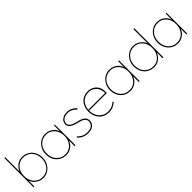

<svg xmlns="http://www.w3.org/2000/svg" viewBox="298 -2085 3441 3441"><g transform="rotate(-45 2018.0 -365.0)"><path d="M312 10Q263 10 218 -10Q173 -30 139.5 -65.5Q106 -101 92 -147L90 0H70V-740H92V-374Q118 -443 176 -486.5Q234 -530 308 -530Q381 -530 438.5 -495.5Q496 -461 529 -400.5Q562 -340 562 -262Q562 -183 528 -121.5Q494 -60 437.5 -25Q381 10 312 10ZM311 -12Q378 -12 430 -44Q482 -76 511 -132.5Q540 -189 540 -262Q540 -333 511 -388.5Q482 -444 430 -476Q378 -508 309 -508Q248 -508 198.5 -476.5Q149 -445 120.5 -389Q92 -333 92 -260Q92 -188 120.5 -132Q149 -76 198.5 -44Q248 -12 311 -12Z M896 10Q823 10 765.5 -24.5Q708 -59 675 -119.5Q642 -180 642 -258Q642 -337 676 -398.5Q710 -460 766.5 -495Q823 -530 892 -530Q944 -530 989 -510.5Q1034 -491 1066 -456Q1098 -421 1112 -374L1114 -525H1134V0H1112V-144Q1087 -75 1029 -32.5Q971 10 896 10ZM896 -12Q957 -12 1006.5 -43.5Q1056 -75 1084.5 -131Q1113 -187 1113 -260Q1113 -332 1084.5 -388Q1056 -444 1006.5 -476Q957 -508 894 -508Q827 -508 775 -476Q723 -444 694 -387.5Q665 -331 665 -258Q665 -187 694 -131.5Q723 -76 775 -44Q827 -12 896 -12Z M1452 10Q1386 10 1332 -15Q1278 -40 1249 -81L1266 -96Q1294 -59 1342 -35.5Q1390 -12 1454 -12Q1508 -12 1541.5 -29Q1575 -46 1591 -74Q1607 -102 1607 -133Q1607 -182 1565 -210Q1545 -225 1515 -236Q1485 -247 1445 -256Q1400 -267 1365.5 -281Q1331 -295 1309 -313Q1269 -346 1269 -393Q1269 -455 1316.5 -492.5Q1364 -530 1444 -530Q1553 -530 1626 -445L1610 -427Q1577 -465 1535.5 -486.5Q1494 -508 1444 -508Q1371 -508 1331 -475.5Q1291 -443 1291 -394Q1291 -377 1298 -361Q1305 -345 1321 -332Q1341 -315 1373.5 -302Q1406 -289 1449 -279Q1494 -269 1527.5 -256.5Q1561 -244 1583 -227Q1629 -193 1629 -133Q1629 -68 1582 -29Q1535 10 1452 10Z M1980 10Q1904 10 1846 -25Q1788 -60 1755.5 -122Q1723 -184 1723 -263Q1723 -341 1754 -401.5Q1785 -462 1840.5 -496Q1896 -530 1968 -530Q2034 -530 2086 -501Q2138 -472 2167 -418.5Q2196 -365 2193 -291L2192 -265H1745V-263Q1746 -190 1776 -133Q1806 -76 1858.5 -44Q1911 -12 1980 -12Q2032 -12 2076 -31Q2120 -50 2155 -83L2167 -65Q2130 -31 2083.5 -10.5Q2037 10 1980 10ZM1971 -508Q1907 -508 1858 -480Q1809 -452 1780 -402Q1751 -352 1746 -287H2170L2171 -295Q2171 -359 2144 -407Q2117 -455 2071.5 -481.5Q2026 -508 1971 -508Z M2522 10Q2449 10 2391.5 -24.5Q2334 -59 2301 -119.5Q2268 -180 2268 -258Q2268 -337 2302 -398.5Q2336 -460 2392.5 -495Q2449 -530 2518 -530Q2570 -530 2615 -510.5Q2660 -491 2692 -456Q2724 -421 2738 -374L2740 -525H2760V0H2738V-144Q2713 -75 2655 -32.5Q2597 10 2522 10ZM2522 -12Q2583 -12 2632.5 -43.5Q2682 -75 2710.5 -131Q2739 -187 2739 -260Q2739 -332 2710.5 -388Q2682 -444 2632.5 -476Q2583 -508 2520 -508Q2453 -508 2401 -476Q2349 -444 2320 -387.5Q2291 -331 2291 -258Q2291 -187 2320 -131.5Q2349 -76 2401 -44Q2453 -12 2522 -12Z M3124 10Q3051 10 2993.5 -24.5Q2936 -59 2903 -119.5Q2870 -180 2870 -258Q2870 -337 2904 -398.5Q2938 -460 2994.5 -495Q3051 -530 3120 -530Q3169 -530 3214 -510Q3259 -490 3292.5 -454.5Q3326 -419 3340 -374V-740H3362V0H3340V-146Q3314 -77 3256 -33.5Q3198 10 3124 10ZM3123 -12Q3184 -12 3233.5 -43.5Q3283 -75 3311.5 -131Q3340 -187 3340 -260Q3340 -332 3311.5 -388Q3283 -444 3233.5 -476Q3184 -508 3121 -508Q3054 -508 3002 -476Q2950 -444 2921 -387.5Q2892 -331 2892 -258Q2892 -187 2921 -131.5Q2950 -76 3002 -44Q3054 -12 3123 -12Z M3728 10Q3655 10 3597.5 -24.5Q3540 -59 3507 -119.5Q3474 -180 3474 -258Q3474 -337 3508 -398.5Q3542 -460 3598.5 -495Q3655 -530 3724 -530Q3776 -530 3821 -510.5Q3866 -491 3898 -456Q3930 -421 3944 -374L3946 -525H3966V0H3944V-144Q3919 -75 3861 -32.5Q3803 10 3728 10ZM3728 -12Q3789 -12 3838.5 -43.5Q3888 -75 3916.5 -131Q3945 -187 3945 -260Q3945 -332 3916.5 -388Q3888 -444 3838.5 -476Q3789 -508 3726 -508Q3659 -508 3607 -476Q3555 -444 3526 -387.5Q3497 -331 3497 -258Q3497 -187 3526 -131.5Q3555 -76 3607 -44Q3659 -12 3728 -12Z"/></g></svg>

Font: Lexend Thin
Style: Regular
Weight: 100
Designer: Bonnie Shaver-Troup, Thomas Jockin
Foundry: Lexend
Version: Version 1.007; ttfautohint (v1.8.3)